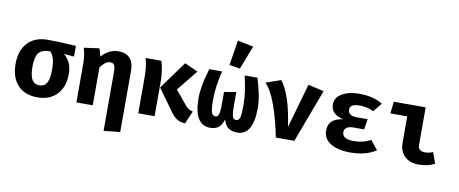

<svg xmlns="http://www.w3.org/2000/svg" viewBox="-84 -1227 4368 1828"><g transform="rotate(10 2100.0 -312.5)"><path d="M578 -426 479 -434Q558 -371 558 -254Q558 -129 489.5 -56Q421 17 300 17Q178 17 110 -56.5Q42 -130 42 -263Q42 -391 111 -465.5Q180 -540 307 -540Q406 -540 578 -529ZM394 -263Q394 -335 381.5 -375Q369 -415 346 -436Q296 -435 265.5 -420.5Q235 -406 220 -368.5Q205 -331 205 -263Q205 -177 228 -138Q251 -99 300 -99Q348 -99 371 -138Q394 -177 394 -263Z M1136 -390V205L978 222V-344Q978 -394 967.5 -413Q957 -432 927 -432Q903 -432 880.5 -415.5Q858 -399 834 -367V0H676V-382Q676 -419 670 -457.5Q664 -496 655 -525L801 -545Q815 -520 824 -469Q895 -549 990 -549Q1060 -549 1098 -507.5Q1136 -466 1136 -390Z M1760 -489 1597 -287 1707 -154Q1725 -132 1742 -122Q1759 -112 1782 -107L1729 18Q1675 13 1641.5 -11Q1608 -35 1570 -93L1436 -278L1631 -547ZM1432 -337V0H1274V-348Q1274 -451 1252 -531H1404Q1416 -494 1424 -442.5Q1432 -391 1432 -337Z M2386 -242Q2386 -114 2347 -48.5Q2308 17 2233 17Q2179 17 2146.5 -7Q2114 -31 2099 -87Q2083 -32 2052 -7.5Q2021 17 1971 17Q1894 17 1854 -48Q1814 -113 1814 -242Q1814 -360 1867 -531H1991Q1972 -453 1962.5 -386Q1953 -319 1953 -251Q1953 -169 1963 -134Q1973 -99 2001 -99Q2019 -99 2027.5 -112Q2036 -125 2039.5 -153Q2043 -181 2043 -234V-342L2158 -362V-239Q2158 -183 2161.5 -154Q2165 -125 2174 -112Q2183 -99 2202 -99Q2230 -99 2238.5 -132.5Q2247 -166 2247 -251Q2247 -317 2237.5 -384Q2228 -451 2209 -531H2333Q2357 -451 2371.5 -380Q2386 -309 2386 -242ZM2241 -815 2153 -587 2050 -604 2088 -847Z M2415 -498 2560 -548Q2606 -492 2642.5 -382Q2679 -272 2700 -119L2823 -549L2975 -514L2783 0H2604Q2570 -173 2521 -308.5Q2472 -444 2415 -498Z M3320 -223Q3272 -223 3250 -207.5Q3228 -192 3228 -162Q3228 -130 3255.5 -113Q3283 -96 3337 -96Q3432 -96 3503 -136L3574 -48Q3476 17 3325 17Q3207 17 3135.5 -26Q3064 -69 3064 -149Q3064 -208 3098 -240.5Q3132 -273 3205 -283Q3084 -310 3084 -405Q3084 -472 3148.5 -510.5Q3213 -549 3315 -549Q3452 -549 3542 -493L3473 -408Q3417 -439 3336 -439Q3244 -439 3244 -383Q3244 -356 3265 -340Q3286 -324 3327 -324H3434L3419 -223Z M3638 -416 3651 -531H3959V-166Q3959 -108 4028 -108Q4064 -108 4103 -124L4141 -18Q4075 17 3987 17Q3901 17 3851 -31Q3801 -79 3801 -160V-416Z"/></g></svg>

Font: Fira Mono
Style: Bold
Weight: 700
Monospace: yes
Designer: Carrois Corporate & Edenspiekermann AG
Foundry: Carrois Corporate GbR & Edenspiekermann AG
Version: Version 3.206